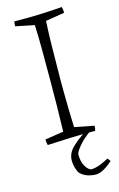

<svg xmlns="http://www.w3.org/2000/svg" viewBox="-130 -702 601 970"><g transform="rotate(-15 170.0 -217.0)"><path d="M49 7Q45 -7 45 -23L142 -38Q144 -101 145 -172.5Q146 -244 146 -305Q146 -373 146 -451.5Q146 -530 143 -595L45 -615Q45 -628 48 -640Q113 -639 174 -641Q235 -643 298 -648Q300 -641 301 -633Q302 -625 302 -617L203 -601Q200 -546 198.5 -478Q197 -410 197 -344Q196 -297 196.5 -242.5Q197 -188 198 -136.5Q199 -85 201 -46L303 -26Q303 -12 299 0Q235 -1 173.5 1.5Q112 4 49 7ZM249 -9H279Q234 23 210 52.5Q186 82 186 93Q186 131 200 155Q214 179 231 183Q255 181 276 173Q297 165 323 151L335 167Q317 184 292.5 199Q268 214 247 214Q226 214 204 207Q182 200 165 183Q159 176 152.5 156Q146 136 146 114Q146 77 176.5 47.5Q207 18 249 -9Z"/></g></svg>

Font: Labrada Light
Style: Regular
Weight: 300
Designer: Mercedes Jáuregui
Foundry: Omnibus-Type Team
Version: Version 1.000; ttfautohint (v1.8.4.7-5d5b)